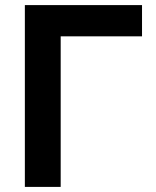

<svg xmlns="http://www.w3.org/2000/svg" viewBox="-20 -733 613 753"><path d="M77.5 0V-713H537V-590.5H218V0Z"/></svg>

Font: Commissioner SemiBold
Style: Regular
Weight: 600
Designer: Kostas Bartsokas
Foundry: Kostas Bartsokas
Version: Version 1.000; ttfautohint (v1.8.3)